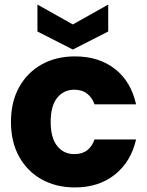

<svg xmlns="http://www.w3.org/2000/svg" viewBox="-20 -813 645 841"><path d="M28 -279Q28 -367 64 -431.5Q100 -496 163 -531Q226 -566 308 -566Q413 -566 483.5 -511Q554 -456 576 -356H394Q384 -385 362 -402.5Q340 -420 305 -420Q259 -420 230.5 -384.5Q202 -349 202 -279Q202 -209 230.5 -173.5Q259 -138 305 -138Q340 -138 361.5 -154.5Q383 -171 394 -202H576Q554 -105 483.5 -48.5Q413 8 308 8Q226 8 163 -27Q100 -62 64 -126.5Q28 -191 28 -279ZM454 -793V-675L299 -596L144 -675V-793L299 -706Z"/></svg>

Font: Poppins
Style: Bold
Weight: 700
Designer: Ninad Kale (Devanagari), Jonny Pinhorn (Latin)
Version: Version 5.002